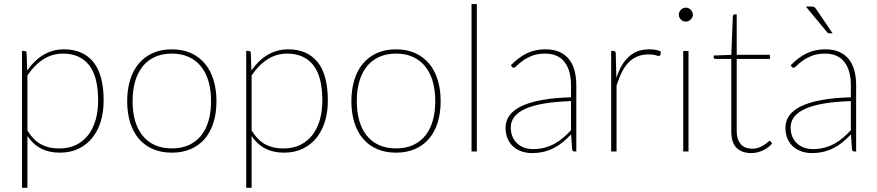

<svg xmlns="http://www.w3.org/2000/svg" viewBox="-20 -743 4304 942"><path d="M114.5 -102.5Q145 -54 182.5 -34.2Q220 -14.5 269 -14.5Q317.5 -14.5 353.5 -32.2Q389.5 -50 413.5 -81.5Q437.5 -113 449.5 -156Q461.5 -199 461.5 -249.5Q461.5 -367 417 -423.5Q372.5 -480 288 -480Q236 -480 191.8 -451.5Q147.5 -423 114.5 -372.5ZM113.5 -397Q146.5 -445.5 192.2 -473.2Q238 -501 293.5 -501Q387 -501 437.8 -439Q488.5 -377 488.5 -249.5Q488.5 -195.5 474.8 -149Q461 -102.5 433.8 -68Q406.5 -33.5 366.2 -13.8Q326 6 273 6Q169 6 114.5 -75.5V178.5H88V-493H100.5Q110 -493 110.5 -483Z M823 -501Q875.5 -501 916.2 -482.8Q957 -464.5 985 -431.2Q1013 -398 1027.5 -351Q1042 -304 1042 -246.5Q1042 -189 1027.5 -142.2Q1013 -95.5 985 -62.5Q957 -29.5 916.2 -11.8Q875.5 6 823 6Q770.5 6 729.8 -11.8Q689 -29.5 661 -62.5Q633 -95.5 618.5 -142.2Q604 -189 604 -246.5Q604 -304 618.5 -351Q633 -398 661 -431.2Q689 -464.5 729.8 -482.8Q770.5 -501 823 -501ZM823 -15Q871 -15 907 -31.5Q943 -48 967.2 -78.5Q991.5 -109 1003.5 -151.5Q1015.5 -194 1015.5 -246.5Q1015.5 -299 1003.5 -342Q991.5 -385 967.2 -415.8Q943 -446.5 907 -463.2Q871 -480 823 -480Q775 -480 739 -463.2Q703 -446.5 678.8 -415.8Q654.5 -385 642.5 -342Q630.5 -299 630.5 -246.5Q630.5 -194 642.5 -151.5Q654.5 -109 678.8 -78.5Q703 -48 739 -31.5Q775 -15 823 -15Z M1214.5 -102.5Q1245 -54 1282.5 -34.2Q1320 -14.5 1369 -14.5Q1417.5 -14.5 1453.5 -32.2Q1489.5 -50 1513.5 -81.5Q1537.5 -113 1549.5 -156Q1561.5 -199 1561.5 -249.5Q1561.5 -367 1517 -423.5Q1472.5 -480 1388 -480Q1336 -480 1291.8 -451.5Q1247.5 -423 1214.5 -372.5ZM1213.5 -397Q1246.5 -445.5 1292.2 -473.2Q1338 -501 1393.5 -501Q1487 -501 1537.8 -439Q1588.5 -377 1588.5 -249.5Q1588.5 -195.5 1574.8 -149Q1561 -102.5 1533.8 -68Q1506.5 -33.5 1466.2 -13.8Q1426 6 1373 6Q1269 6 1214.5 -75.5V178.5H1188V-493H1200.5Q1210 -493 1210.5 -483Z M1923 -501Q1975.5 -501 2016.2 -482.8Q2057 -464.5 2085 -431.2Q2113 -398 2127.5 -351Q2142 -304 2142 -246.5Q2142 -189 2127.5 -142.2Q2113 -95.5 2085 -62.5Q2057 -29.5 2016.2 -11.8Q1975.5 6 1923 6Q1870.5 6 1829.8 -11.8Q1789 -29.5 1761 -62.5Q1733 -95.5 1718.5 -142.2Q1704 -189 1704 -246.5Q1704 -304 1718.5 -351Q1733 -398 1761 -431.2Q1789 -464.5 1829.8 -482.8Q1870.5 -501 1923 -501ZM1923 -15Q1971 -15 2007 -31.5Q2043 -48 2067.2 -78.5Q2091.5 -109 2103.5 -151.5Q2115.5 -194 2115.5 -246.5Q2115.5 -299 2103.5 -342Q2091.5 -385 2067.2 -415.8Q2043 -446.5 2007 -463.2Q1971 -480 1923 -480Q1875 -480 1839 -463.2Q1803 -446.5 1778.8 -415.8Q1754.5 -385 1742.5 -342Q1730.5 -299 1730.5 -246.5Q1730.5 -194 1742.5 -151.5Q1754.5 -109 1778.8 -78.5Q1803 -48 1839 -31.5Q1875 -15 1923 -15Z M2319.5 -723V0H2293.5V-723Z M2781.5 -247Q2630.5 -242 2558.2 -209.5Q2486 -177 2486 -118Q2486 -90.5 2495.2 -70.5Q2504.5 -50.5 2519.8 -37.2Q2535 -24 2554.5 -17.8Q2574 -11.5 2594.5 -11.5Q2626.5 -11.5 2653 -18.8Q2679.5 -26 2702 -38.5Q2724.5 -51 2744 -68Q2763.5 -85 2781.5 -104ZM2486.5 -423Q2523.5 -461 2564 -481Q2604.5 -501 2656.5 -501Q2695 -501 2723.5 -488.8Q2752 -476.5 2770.8 -453.5Q2789.5 -430.5 2798.5 -397.8Q2807.5 -365 2807.5 -324V0H2798.5Q2788.5 0 2787 -10.5L2782 -83.5Q2761.5 -62.5 2741 -45.5Q2720.5 -28.5 2697.5 -16.8Q2674.5 -5 2648 1.5Q2621.5 8 2589.5 8Q2566 8 2543 1Q2520 -6 2501.5 -21Q2483 -36 2471.8 -59.8Q2460.5 -83.5 2460.5 -117Q2460.5 -149.5 2479.2 -176Q2498 -202.5 2537.5 -221.8Q2577 -241 2637.5 -252.2Q2698 -263.5 2781.5 -265.5V-324Q2781.5 -398 2749.5 -439Q2717.5 -480 2654.5 -480Q2617 -480 2590 -469.2Q2563 -458.5 2545 -445.2Q2527 -432 2516.2 -421.2Q2505.5 -410.5 2500 -410.5Q2495 -410.5 2491 -416Z M3004 -361Q3015 -394.5 3030 -420.5Q3045 -446.5 3064.8 -464.5Q3084.5 -482.5 3109.5 -491.8Q3134.5 -501 3166 -501Q3180.5 -501 3195.8 -498.8Q3211 -496.5 3223 -489.5L3220 -474Q3218 -468.5 3213 -468.5Q3207.5 -468.5 3196.2 -472.2Q3185 -476 3163 -476Q3132 -476 3107.8 -466.2Q3083.5 -456.5 3064.8 -437.5Q3046 -418.5 3031.5 -390Q3017 -361.5 3005 -323.5V0H2978.5V-493H2990.5Q3000.5 -493 3001 -482Z M3358 -493V0H3332V-493ZM3379.5 -671Q3379.5 -664 3376.5 -658Q3373.5 -652 3368.8 -647.2Q3364 -642.5 3357.8 -639.8Q3351.5 -637 3345 -637Q3331 -637 3320.8 -647.2Q3310.5 -657.5 3310.5 -671Q3310.5 -685 3320.8 -695.2Q3331 -705.5 3345 -705.5Q3351.5 -705.5 3357.8 -702.8Q3364 -700 3368.8 -695.2Q3373.5 -690.5 3376.5 -684.2Q3379.5 -678 3379.5 -671Z M3666 8Q3620 8 3594 -17.2Q3568 -42.5 3568 -98.5V-454H3491Q3481.5 -454 3481.5 -461.5V-470.5L3568 -474L3575.5 -664Q3576 -667 3578 -669.8Q3580 -672.5 3583.5 -672.5H3594.5V-474H3757.5V-454H3594.5V-99.5Q3594.5 -76.5 3600.5 -60.2Q3606.5 -44 3616.5 -33.5Q3626.5 -23 3640.2 -18.2Q3654 -13.5 3670 -13.5Q3689.5 -13.5 3704.2 -19.5Q3719 -25.5 3729.5 -32.5Q3740 -39.5 3746.5 -45.5Q3753 -51.5 3756 -51.5Q3758.5 -51.5 3761.5 -48.5L3768 -39Q3759.5 -28.5 3748.2 -20Q3737 -11.5 3723.5 -5.2Q3710 1 3695.5 4.5Q3681 8 3666 8Z M4154.5 -247Q4003.5 -242 3931.2 -209.5Q3859 -177 3859 -118Q3859 -90.5 3868.2 -70.5Q3877.5 -50.5 3892.8 -37.2Q3908 -24 3927.5 -17.8Q3947 -11.5 3967.5 -11.5Q3999.5 -11.5 4026 -18.8Q4052.5 -26 4075 -38.5Q4097.5 -51 4117 -68Q4136.5 -85 4154.5 -104ZM3859.5 -423Q3896.5 -461 3937 -481Q3977.5 -501 4029.5 -501Q4068 -501 4096.5 -488.8Q4125 -476.5 4143.8 -453.5Q4162.5 -430.5 4171.5 -397.8Q4180.5 -365 4180.5 -324V0H4171.5Q4161.5 0 4160 -10.5L4155 -83.5Q4134.5 -62.5 4114 -45.5Q4093.5 -28.5 4070.5 -16.8Q4047.5 -5 4021 1.5Q3994.5 8 3962.5 8Q3939 8 3916 1Q3893 -6 3874.5 -21Q3856 -36 3844.8 -59.8Q3833.5 -83.5 3833.5 -117Q3833.5 -149.5 3852.2 -176Q3871 -202.5 3910.5 -221.8Q3950 -241 4010.5 -252.2Q4071 -263.5 4154.5 -265.5V-324Q4154.5 -398 4122.5 -439Q4090.5 -480 4027.5 -480Q3990 -480 3963 -469.2Q3936 -458.5 3918 -445.2Q3900 -432 3889.2 -421.2Q3878.5 -410.5 3873 -410.5Q3868 -410.5 3864 -416ZM3960 -711Q3970 -711 3974.8 -708.2Q3979.5 -705.5 3984.5 -698L4065 -579.5H4050Q4042 -579.5 4037.5 -585.5L3933.5 -711Z"/></svg>

Font: Lato 2
Style: Regular
Weight: 200
Designer: Lukasz Dziedzic with Adam Twardoch and Botio Nikoltchev
Foundry: tyPoland Lukasz Dziedzic
Version: Version 2.015; 2015-08-06; http://www.latofonts.com/